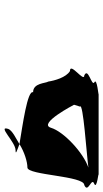

<svg xmlns="http://www.w3.org/2000/svg" viewBox="175 -910 453 844"><g transform="rotate(90 402.0 -487.5)"><path d="M292 -568C320 -551 334 -500 338 -473C346 -461 344 -406 385 -406C375 -381 530 -360 613 -346C648 -368 691 -381 716 -381C750 -381 752 -631 793 -631C832 -648 755 -663 788 -675C814 -687 726 -694 750 -694H392C409 -694 317 -687 342 -675C359 -663 274 -648 311 -631C344 -631 250 -568 292 -568ZM440 -586 448 -612C428 -626 655 -641 716 -649C651 -627 558 -541 541 -484C523 -426 440 -586 440 -586ZM546 -296C531 -248 604 -329 640 -329C662 -329 642 -335 613 -346C591 -332 552 -315 546 -296Z"/></g></svg>

Font: bitstorm
Style: maxextobl
Weight: 400
Version: Version 0.2